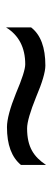

<svg xmlns="http://www.w3.org/2000/svg" viewBox="206 -610 169 620"><g transform="rotate(-90 290.0 -299.5)"><path d="M186 -296C206 -296 240 -286 287 -267C334 -247 368 -237 389 -237C447 -237 488 -252 512 -283V-364C487 -323 447 -302 393 -302C377 -302 346 -312 299 -332C252 -351 215 -361 190 -361C133 -361 93 -346 68 -316V-235C94 -274 125 -296 186 -296Z"/></g></svg>

Font: Gamestation Text
Style: Bold
Weight: 400
Designer: Jonas Hecksher
Foundry: Jonas Hecksher, Playtypeª, e-types AS
Version: Version 1.003